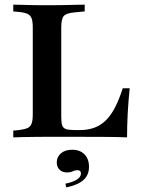

<svg xmlns="http://www.w3.org/2000/svg" viewBox="-20 -591 606 826"><path d="M171.8 -2.4Q147.6 -2.4 122.2 -2Q96.8 -1.6 74.6 -1.2Q52.4 -0.8 37.1 0V-29L62.1 -31.5Q86.3 -34.7 98.8 -40.3Q111.3 -46 116.1 -59.7Q121 -73.4 121 -98.4V-369.4H243.5V-89.5Q243.5 -65.3 247.2 -52.8Q250.8 -40.3 263.3 -35.9Q275.8 -31.5 300.8 -31.5H323.4Q358.9 -31.5 386.7 -41.9Q414.5 -52.4 436.3 -74.2Q458.1 -96 475.4 -129.8Q492.7 -163.7 508.1 -211.3H537.9Q532.3 -155.6 529.4 -103.2Q526.6 -50.8 526.6 0Q491.9 -1.6 443.1 -2Q394.4 -2.4 323.4 -2.4H181.5ZM171.8 -568.5H183.1H190.3Q217.7 -568.5 246 -569Q274.2 -569.4 299.6 -570.2Q325 -571 344.4 -571V-541.9L302.4 -537.9Q265.3 -534.7 254.4 -522.2Q243.5 -509.7 243.5 -472.6V-369.4H121V-472.6Q121 -498.4 116.1 -511.7Q111.3 -525 98.8 -531Q86.3 -537.1 62.1 -539.5L37.1 -541.9V-571Q52.4 -571 74.6 -570.2Q96.8 -569.4 122.2 -569Q147.6 -568.5 171.8 -568.5ZM265.3 215.3 261.3 199.2Q293.5 192.7 310.9 181.5Q328.2 170.2 328.2 155.6Q328.2 141.1 312.9 141.1Q302.4 141.1 293.1 146Q283.9 150.8 267.7 150.8Q248.4 150.8 236.3 139.1Q224.2 127.4 224.2 108.1Q224.2 83.9 242.3 68.5Q260.5 53.2 290.3 53.2Q324.2 53.2 343.5 73Q362.9 92.7 362.9 126.6Q362.9 162.1 339.1 183.5Q315.3 204.8 265.3 215.3Z"/></svg>

Font: Playfair 5pt SemiExpanded Light
Style: Bold
Weight: 700
Version: Version 2.203